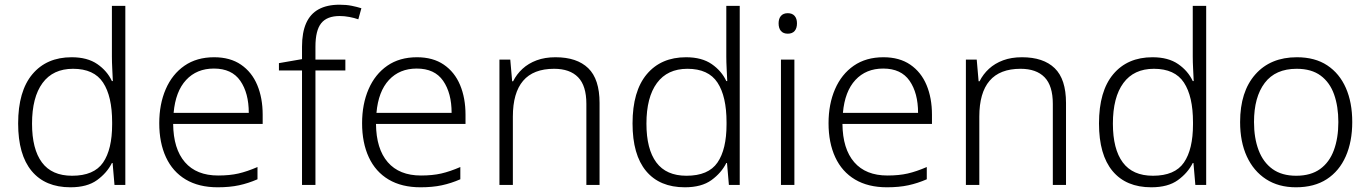

<svg xmlns="http://www.w3.org/2000/svg" viewBox="-20 -785 5817 815"><path d="M279 10Q172 10 114.5 -59Q57 -128 57 -261Q57 -398 117.5 -470Q178 -542 284 -542Q351 -542 393 -513Q435 -484 455 -441H459Q458 -464 456.5 -493Q455 -522 455 -545V-760H512V0H466L458 -93H455Q434 -51 392 -20.5Q350 10 279 10ZM286 -39Q379 -39 417.5 -95Q456 -151 456 -257V-266Q456 -376 417.5 -434.5Q379 -493 290 -493Q205 -493 160.5 -432.5Q116 -372 116 -260Q116 -152 158 -95.5Q200 -39 286 -39Z M889 -542Q957 -542 1003 -510.5Q1049 -479 1072 -424Q1095 -369 1095 -298V-259H715Q716 -153 765 -96.5Q814 -40 906 -40Q955 -40 992 -48.5Q1029 -57 1073 -76V-24Q1034 -7 994.5 1.5Q955 10 904 10Q824 10 768.5 -23Q713 -56 684.5 -117.5Q656 -179 656 -262Q656 -343 683.5 -406.5Q711 -470 763 -506Q815 -542 889 -542ZM888 -494Q815 -494 770 -445.5Q725 -397 717 -306H1036Q1036 -390 1000 -442Q964 -494 888 -494Z M1446 -486H1319V0H1262V-486H1164V-517L1262 -534V-587Q1262 -647 1279.5 -686.5Q1297 -726 1332.5 -745.5Q1368 -765 1421 -765Q1450 -765 1472.5 -760.5Q1495 -756 1514 -750L1501 -703Q1484 -709 1463 -713Q1442 -717 1422 -717Q1368 -717 1343.5 -686.5Q1319 -656 1319 -587V-532H1446Z M1750 -542Q1818 -542 1864 -510.5Q1910 -479 1933 -424Q1956 -369 1956 -298V-259H1576Q1577 -153 1626 -96.5Q1675 -40 1767 -40Q1816 -40 1853 -48.5Q1890 -57 1934 -76V-24Q1895 -7 1855.5 1.5Q1816 10 1765 10Q1685 10 1629.5 -23Q1574 -56 1545.5 -117.5Q1517 -179 1517 -262Q1517 -343 1544.5 -406.5Q1572 -470 1624 -506Q1676 -542 1750 -542ZM1749 -494Q1676 -494 1631 -445.5Q1586 -397 1578 -306H1897Q1897 -390 1861 -442Q1825 -494 1749 -494Z M2338 -542Q2429 -542 2477 -495.5Q2525 -449 2525 -348V0H2469V-344Q2469 -421 2434 -457Q2399 -493 2332 -493Q2244 -493 2200.5 -442Q2157 -391 2157 -290V0H2100V-532H2146L2154 -440H2158Q2173 -470 2198 -493Q2223 -516 2258 -529Q2293 -542 2338 -542Z M2887 10Q2780 10 2722.5 -59Q2665 -128 2665 -261Q2665 -398 2725.5 -470Q2786 -542 2892 -542Q2959 -542 3001 -513Q3043 -484 3063 -441H3067Q3066 -464 3064.5 -493Q3063 -522 3063 -545V-760H3120V0H3074L3066 -93H3063Q3042 -51 3000 -20.5Q2958 10 2887 10ZM2894 -39Q2987 -39 3025.5 -95Q3064 -151 3064 -257V-266Q3064 -376 3025.5 -434.5Q2987 -493 2898 -493Q2813 -493 2768.5 -432.5Q2724 -372 2724 -260Q2724 -152 2766 -95.5Q2808 -39 2894 -39Z M3352 -532V0H3295V-532ZM3324 -729Q3343 -729 3353 -717.5Q3363 -706 3363 -686Q3363 -665 3353 -653.5Q3343 -642 3324 -642Q3305 -642 3295 -653.5Q3285 -665 3285 -686Q3285 -706 3295 -717.5Q3305 -729 3324 -729Z M3730 -542Q3798 -542 3844 -510.5Q3890 -479 3913 -424Q3936 -369 3936 -298V-259H3556Q3557 -153 3606 -96.5Q3655 -40 3747 -40Q3796 -40 3833 -48.5Q3870 -57 3914 -76V-24Q3875 -7 3835.5 1.5Q3796 10 3745 10Q3665 10 3609.5 -23Q3554 -56 3525.5 -117.5Q3497 -179 3497 -262Q3497 -343 3524.5 -406.5Q3552 -470 3604 -506Q3656 -542 3730 -542ZM3729 -494Q3656 -494 3611 -445.5Q3566 -397 3558 -306H3877Q3877 -390 3841 -442Q3805 -494 3729 -494Z M4318 -542Q4409 -542 4457 -495.5Q4505 -449 4505 -348V0H4449V-344Q4449 -421 4414 -457Q4379 -493 4312 -493Q4224 -493 4180.5 -442Q4137 -391 4137 -290V0H4080V-532H4126L4134 -440H4138Q4153 -470 4178 -493Q4203 -516 4238 -529Q4273 -542 4318 -542Z M4867 10Q4760 10 4702.5 -59Q4645 -128 4645 -261Q4645 -398 4705.5 -470Q4766 -542 4872 -542Q4939 -542 4981 -513Q5023 -484 5043 -441H5047Q5046 -464 5044.5 -493Q5043 -522 5043 -545V-760H5100V0H5054L5046 -93H5043Q5022 -51 4980 -20.5Q4938 10 4867 10ZM4874 -39Q4967 -39 5005.5 -95Q5044 -151 5044 -257V-266Q5044 -376 5005.5 -434.5Q4967 -493 4878 -493Q4793 -493 4748.5 -432.5Q4704 -372 4704 -260Q4704 -152 4746 -95.5Q4788 -39 4874 -39Z M5720 -267Q5720 -184 5692.5 -121.5Q5665 -59 5612 -24.5Q5559 10 5481 10Q5407 10 5354 -24.5Q5301 -59 5272.5 -121Q5244 -183 5244 -267Q5244 -396 5308.5 -469Q5373 -542 5485 -542Q5562 -542 5614 -507.5Q5666 -473 5693 -411.5Q5720 -350 5720 -267ZM5303 -267Q5303 -199 5322.5 -147.5Q5342 -96 5381.5 -67.5Q5421 -39 5482 -39Q5544 -39 5583.5 -67.5Q5623 -96 5642 -147.5Q5661 -199 5661 -267Q5661 -333 5643 -384Q5625 -435 5586 -464Q5547 -493 5484 -493Q5394 -493 5348.5 -433Q5303 -373 5303 -267Z"/></svg>

Font: Noto Sans Cham Light
Style: Regular
Weight: 300
Version: Version 2.002